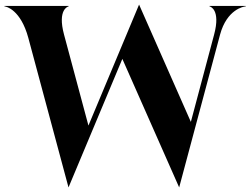

<svg xmlns="http://www.w3.org/2000/svg" viewBox="-48 -806 1093 838"><path d="M75.5 -641 251 12 486 -549 734 12 912.5 -655C942 -764.5 1015 -778 1024.5 -778V-780H866.5V-778C869 -778 916 -764.5 886.5 -655L785 -274L559 -786L338 -258L231.5 -655C202 -764.5 249 -778 251.5 -778V-780H-28.5V-778C-20 -778 42.5 -762.5 75.5 -641Z"/></svg>

Font: Beautique Display Medium
Style: Bold
Weight: 900
Designer: Nhat-Quang Ngo
Version: Version 1.100;Glyphs 3.2.3 (3260)